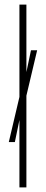

<svg xmlns="http://www.w3.org/2000/svg" viewBox="-20 -820 201 840"><path d="M65 0V-295L45 -198.5H18.5L65 -396V-800H95.5V-504.5L115.5 -600H142.5L95.5 -401.5V0Z"/></svg>

Font: Big Shoulders Display ExtraLight
Style: Regular
Weight: 250
Designer: Patric King
Foundry: XO Type Co
Version: Version 2.002